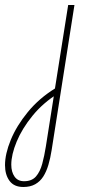

<svg xmlns="http://www.w3.org/2000/svg" viewBox="-98 -530 362 766"><path d="M-5 216Q-42 216 -60 191.5Q-78 167 -78 129Q-78 84 -55 28Q-32 -28 13 -83Q58 -138 123 -178L135 -158Q74 -120 32 -68.5Q-10 -17 -31.5 35Q-53 87 -53 127Q-53 156 -40 174.5Q-27 193 -2 193Q29 193 45.5 174Q62 155 70.5 123.5Q79 92 85 54L118 -155L120 -169L174 -510H199L108 69Q103 101 95 128Q87 155 74.5 174.5Q62 194 42.5 205Q23 216 -5 216Z"/></svg>

Font: MuseoModerno Thin
Style: Italic
Weight: 100
Italic angle: -9°
Designer: Pablo Cosgaya, Héctor Gatti, Marcela Romero, and the Authors of The MuseoModerno Project.
Foundry: Omnibus-Type Team
Version: Version 1.003